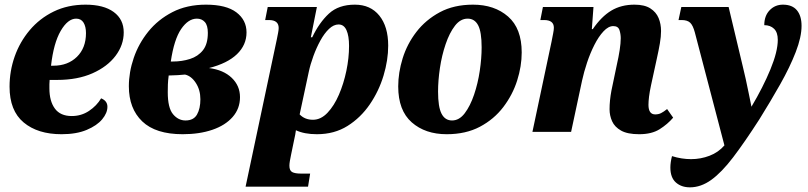

<svg xmlns="http://www.w3.org/2000/svg" viewBox="-20 -566 3467 824"><path d="M244 10Q142 10 81.5 -40.5Q21 -91 21 -194Q21 -261 43 -323.5Q65 -386 107.5 -436.5Q150 -487 210.5 -516.5Q271 -546 347 -546Q425 -546 468 -514.5Q511 -483 511 -427Q511 -373 476 -326.5Q441 -280 377 -251.5Q313 -223 225 -223H193Q192 -214 192 -204.5Q192 -195 192 -187Q192 -132 215.5 -100Q239 -68 288 -68Q329 -68 362 -90Q395 -112 414 -144Q441 -133 441 -108Q441 -81 418.5 -54Q396 -27 352 -8.5Q308 10 244 10ZM199 -284H209Q271 -284 310 -322Q349 -360 349 -424Q349 -452 338.5 -469Q328 -486 307 -486Q271 -486 240.5 -433.5Q210 -381 199 -284Z M764 10Q648 10 590.5 -45Q533 -100 533 -196Q533 -256 554 -317.5Q575 -379 616.5 -430.5Q658 -482 720 -514Q782 -546 864 -546Q951 -546 994.5 -513Q1038 -480 1038 -427Q1038 -373 997 -333.5Q956 -294 877 -274Q939 -266 974.5 -232Q1010 -198 1010 -149Q1010 -100 978.5 -64Q947 -28 891.5 -9Q836 10 764 10ZM825 -486Q788 -486 757.5 -441.5Q727 -397 713 -302H722Q761 -302 795.5 -313Q830 -324 851 -350.5Q872 -377 872 -425Q872 -457 859 -471.5Q846 -486 825 -486ZM776 -49Q811 -49 825.5 -74.5Q840 -100 840 -140Q840 -180 820.5 -210Q801 -240 774 -246Q747 -243 704 -242Q701 -220 700.5 -203Q700 -186 700 -170Q700 -103 722.5 -76Q745 -49 776 -49Z M1034 235 1168 -397Q1171 -412 1173.5 -425Q1176 -438 1176 -446Q1176 -480 1134 -480H1118L1129 -536H1340L1314 -406H1320Q1350 -469 1391.5 -507.5Q1433 -546 1503 -546Q1570 -546 1608 -499Q1646 -452 1646 -370Q1646 -308 1626 -241.5Q1606 -175 1567 -118Q1528 -61 1471.5 -25.5Q1415 10 1340 10Q1286 10 1250 -7Q1248 10 1242 36L1229 99Q1226 113 1224 125Q1222 137 1222 145Q1222 166 1234 172.5Q1246 179 1272 179H1311L1302 235ZM1323 -52Q1357 -52 1385.5 -82Q1414 -112 1434.5 -159.5Q1455 -207 1466.5 -262Q1478 -317 1478 -369Q1478 -412 1467 -436.5Q1456 -461 1433 -461Q1412 -461 1392 -442Q1372 -423 1355 -392Q1338 -361 1325 -325.5Q1312 -290 1305 -257L1266 -75Q1288 -52 1323 -52Z M1897 10Q1805 10 1747 -41Q1689 -92 1689 -195Q1689 -254 1708 -315.5Q1727 -377 1767 -429Q1807 -481 1867.5 -513.5Q1928 -546 2010 -546Q2102 -546 2160.5 -495Q2219 -444 2219 -341Q2219 -282 2199.5 -220.5Q2180 -159 2140 -106.5Q2100 -54 2039.5 -22Q1979 10 1897 10ZM1920 -49Q1951 -49 1974.5 -80Q1998 -111 2014.5 -159.5Q2031 -208 2039 -262Q2047 -316 2047 -363Q2047 -429 2032 -457.5Q2017 -486 1987 -486Q1956 -486 1932.5 -455.5Q1909 -425 1892.5 -376.5Q1876 -328 1868 -274Q1860 -220 1860 -173Q1860 -107 1875 -78Q1890 -49 1920 -49Z M2723 10Q2673 10 2645.5 -5.5Q2618 -21 2607 -45.5Q2596 -70 2596 -97Q2596 -134 2604 -177L2627 -287Q2635 -322 2639.5 -351.5Q2644 -381 2644 -402Q2644 -420 2638.5 -437Q2633 -454 2612 -454Q2591 -454 2570 -431.5Q2549 -409 2531 -373.5Q2513 -338 2499.5 -297.5Q2486 -257 2478 -220L2431 0H2265L2347 -387Q2351 -408 2354 -423Q2357 -438 2357 -447Q2357 -480 2315 -480H2299L2310 -536H2527L2520 -441H2524Q2561 -495 2603.5 -520.5Q2646 -546 2703 -546Q2746 -546 2771 -530Q2796 -514 2806.5 -488.5Q2817 -463 2817 -433Q2817 -409 2812 -380Q2807 -351 2799 -315L2774 -200Q2768 -172 2765.5 -151.5Q2763 -131 2763 -116Q2763 -75 2792 -75Q2806 -75 2817 -80.5Q2828 -86 2843 -98L2869 -61Q2845 -33 2811 -11.5Q2777 10 2723 10Z M2941 238Q2904 238 2880.5 217Q2857 196 2857 153Q2857 131 2864 104Q2905 117 2946 117Q2987 117 3025 102.5Q3063 88 3089 58L2962 -427Q2954 -457 2942 -468.5Q2930 -480 2905 -480H2892L2904 -536H3107L3168 -280Q3174 -257 3180.5 -226.5Q3187 -196 3193.5 -164.5Q3200 -133 3205 -108Q3255 -192 3286.5 -268.5Q3318 -345 3318 -395Q3318 -427 3302 -442.5Q3286 -458 3260 -458Q3260 -498 3283 -522Q3306 -546 3340 -546Q3380 -546 3400 -522Q3420 -498 3420 -455Q3420 -407 3395 -342.5Q3370 -278 3328.5 -204.5Q3287 -131 3239 -54Q3176 44 3126.5 109Q3077 174 3032.5 206Q2988 238 2941 238Z"/></svg>

Font: Noto Serif SemiCondensed ExtraBold
Style: Italic
Weight: 800
Width: 4
Italic angle: -12°
Designer: Monotype Design Team
Foundry: Monotype Imaging Inc.
Version: Version 2.014; ttfautohint (v1.8.4.7-5d5b)